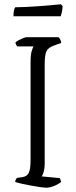

<svg xmlns="http://www.w3.org/2000/svg" viewBox="-20 -878 357 898"><path d="M196 0Q189 0 170 -2.5Q151 -5 127.5 -9.5Q104 -14 83 -18.5Q62 -23 51 -27Q51 -33 54 -38Q57 -43 59 -46L82 -49Q106 -52 114.5 -69.5Q123 -87 123 -130V-589Q123 -623 128.5 -640Q134 -657 137 -661H60Q58 -665 56 -668Q54 -671 52 -679Q56 -684 66.5 -689.5Q77 -695 88 -699.5Q99 -704 104 -704H254Q258 -700 261.5 -694Q265 -688 266 -677L230 -664Q205 -655 197 -637.5Q189 -620 189 -577V-113Q189 -91 184.5 -75Q180 -59 175 -53L259 -45Q261 -43 263 -37.5Q265 -32 266 -27Q251 -15 231 -7.5Q211 0 196 0ZM43 -802Q43 -819 45.5 -829.5Q48 -840 51 -844Q72 -844 103.5 -845.5Q135 -847 167.5 -849.5Q200 -852 226.5 -854.5Q253 -857 265 -858L273 -849Q272 -833 269 -820.5Q266 -808 264 -802Z"/></svg>

Font: Texturina Thin
Style: Regular
Weight: 100
Designer: Guillermo Torres Carreño
Foundry: Omnibus-Type
Version: Version 1.002; ttfautohint (v1.8.3)